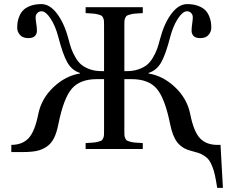

<svg xmlns="http://www.w3.org/2000/svg" viewBox="-20 -727 1121 937"><path d="M35.2 15.1V-20Q88.4 -20 119.1 -52.2Q149.9 -84.5 167 -170.9Q182.1 -246.1 241.2 -301.8Q300.3 -357.4 370.1 -368.2V-371.1Q331.1 -383.3 308.8 -422.1Q286.6 -460.9 264.2 -547.9Q250.5 -600.1 227.1 -636Q203.6 -671.9 183.1 -671.9Q171.9 -671.9 164.8 -665.8Q157.7 -659.7 155.8 -653.6Q153.8 -647.5 153.8 -642.1Q153.8 -630.9 157 -611.8Q160.2 -592.8 160.2 -577.1Q160.2 -561.5 150.4 -551.3Q140.6 -541 118.2 -541Q90.3 -541 77.1 -556.9Q64 -572.8 64 -590.8Q64 -606.4 66.2 -620.4Q68.4 -634.3 75.7 -650.9Q83 -667.5 95.5 -679.2Q107.9 -690.9 130.1 -699Q152.3 -707 182.1 -707Q223.1 -707 258.5 -660.2Q293.9 -613.3 314 -537.1Q321.3 -508.3 328.6 -488Q335.9 -467.8 348.9 -445.8Q361.8 -423.8 377.9 -410.6Q394 -397.5 419.2 -388.7Q444.3 -379.9 476.1 -379.9H487.8V-599.1Q487.8 -615.7 487.5 -623.3Q487.3 -630.9 483.6 -639.2Q480 -647.5 476.1 -650.1Q472.2 -652.8 460 -656.2Q447.8 -659.7 435.5 -660.6Q423.3 -661.6 397.9 -663.1V-691.9H676.8V-663.1Q651.4 -661.6 639.2 -660.6Q627 -659.7 614.7 -656.2Q602.5 -652.8 598.6 -650.1Q594.7 -647.5 591.1 -639.2Q587.4 -630.9 587.2 -623.3Q586.9 -615.7 586.9 -599.1V-379.9H599.1Q630.9 -379.9 656 -388.7Q681.2 -397.5 697.3 -410.6Q713.4 -423.8 726.3 -445.8Q739.3 -467.8 746.6 -488Q753.9 -508.3 761.2 -537.1Q781.2 -613.3 816.7 -660.2Q852.1 -707 893.1 -707Q922.9 -707 945.1 -699Q967.3 -690.9 979.7 -679.2Q992.2 -667.5 999.5 -650.9Q1006.8 -634.3 1009 -620.4Q1011.2 -606.4 1011.2 -590.8Q1011.2 -572.8 998 -556.9Q984.9 -541 957 -541Q934.6 -541 924.8 -551.3Q915 -561.5 915 -577.1Q915 -592.8 918 -611.8Q920.9 -630.9 920.9 -642.1Q920.9 -647.5 919.2 -653.6Q917.5 -659.7 910.4 -665.8Q903.3 -671.9 892.1 -671.9Q871.6 -671.9 848.1 -636Q824.7 -600.1 811 -547.9Q788.6 -460.9 766.4 -422.1Q744.1 -383.3 705.1 -371.1V-368.2Q774.9 -357.4 834 -301.8Q893.1 -246.1 908.2 -170.9Q925.3 -84.5 956.1 -52.2Q986.8 -20 1040 -20H1056.2L1067.9 189.9H1040Q1034.2 152.8 1029.1 128.9Q1023.9 105 1015.9 85.2Q1007.8 65.4 1000 54.4Q992.2 43.5 977.8 33.9Q963.4 24.4 948.2 19.3Q933.1 14.2 908.2 7.8Q868.2 -2.9 845 -32.7Q821.8 -62.5 810.1 -122.1Q784.7 -248 744.6 -294.4Q704.6 -340.8 622.1 -340.8H586.9V-92.8Q586.9 -76.2 587.2 -68.6Q587.4 -61 591.1 -52.7Q594.7 -44.4 598.6 -41.7Q602.5 -39.1 614.7 -35.6Q627 -32.2 639.2 -31.2Q651.4 -30.3 676.8 -28.8V0H397.9V-28.8Q423.3 -30.3 435.5 -31.2Q447.8 -32.2 460 -35.6Q472.2 -39.1 476.1 -41.7Q480 -44.4 483.6 -52.7Q487.3 -61 487.5 -68.6Q487.8 -76.2 487.8 -92.8V-340.8H453.1Q370.6 -340.8 330.6 -294.4Q290.5 -248 265.1 -122.1Q256.8 -79.1 242.9 -52Q229 -24.9 206.5 -10.3Q184.1 4.4 157.5 9.8Q130.9 15.1 90.8 15.1Z"/></svg>

Font: Heuristica
Style: Regular
Weight: 400
Version: Version 1.0.2